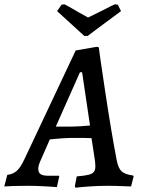

<svg xmlns="http://www.w3.org/2000/svg" viewBox="-61 -869 658 898"><path d="M562 -48 564 -44 552 3Q540 3 508 1.5Q476 0 444 0Q396 0 350.5 3.5Q305 7 292 9L289 2L298 -44Q335 -47 353 -51.5Q371 -56 378 -65Q385 -74 385 -91Q385 -100 384 -109Q383 -118 382 -125L367 -223Q348 -224 273 -224Q239 -224 172 -217L130 -121Q118 -96 118 -79Q118 -62 129 -54.5Q140 -47 165 -47H215L216 -43L205 6Q193 5 150.5 2.5Q108 0 69 0Q32 0 0.5 1Q-31 2 -41 3L-27 -51Q-1 -54 17 -69.5Q35 -85 53 -124L293 -633L391 -650L401 -648Q401 -641 430.5 -444.5Q460 -248 485 -119Q492 -82 508 -67.5Q524 -53 562 -48ZM277 -277Q305 -277 360 -282L323 -531H313L200 -277ZM349 -701H333Q315 -717 273.5 -755.5Q232 -794 206 -817L227 -847L240 -849Q250 -845 308 -811L351 -787L414 -818Q471 -848 478 -849L490 -847L505 -817Q473 -794 422 -755.5Q371 -717 349 -701Z"/></svg>

Font: Alegreya SC Medium
Style: Italic
Weight: 500
Italic angle: -7°
Designer: Juan Pablo del Peral
Foundry: Huerta Tipografica
Version: Version 2.007; ttfautohint (v1.6)